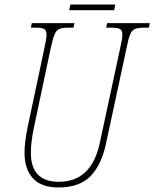

<svg xmlns="http://www.w3.org/2000/svg" viewBox="-20 -816 680 846"><path d="M88 -143Q88 -187 101 -252L176 -606Q185 -645 185 -663Q185 -682 175 -688Q165 -694 139 -694H116L120 -714H308L304 -694H279Q253 -694 240.5 -688Q228 -682 220.5 -664.5Q213 -647 204 -606L129 -252Q116 -189 116 -143Q116 -15 239 -15Q382 -15 419 -183L510 -606Q519 -645 519 -663Q519 -682 509 -688Q499 -694 473 -694H448L452 -714H640L636 -694H613Q587 -694 574 -688Q561 -682 553.5 -664.5Q546 -647 538 -606L447 -183Q427 -89 378.5 -39.5Q330 10 237 10Q162 10 125 -30.5Q88 -71 88 -143ZM290 -796H488L483 -771H285Z"/></svg>

Font: Noto Serif CondThin
Style: Italic
Weight: 250
Width: 3
Italic angle: -12°
Designer: Monotype Design Team
Foundry: Monotype Imaging Inc.
Version: Version 1.001